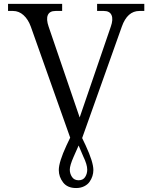

<svg xmlns="http://www.w3.org/2000/svg" viewBox="-20 -720 777 979"><path d="M137.2 -584Q123.5 -621.6 99.9 -642.8Q76.2 -664.1 46.9 -664.1H21V-700.2H296.9V-664.1H263.2Q232.9 -664.1 223.9 -643.1Q214.8 -622.1 228 -584L386.2 -121.1L544.9 -584Q558.1 -621.1 548.8 -642.6Q539.6 -664.1 509.8 -664.1H475.1V-700.2H715.8V-664.1H690.9Q629.4 -664.1 601.1 -584L398.9 -16.1L417 22Q456.1 106.4 456.1 147Q456.1 162.6 451.2 178Q446.3 193.4 436.5 207.3Q426.8 221.2 408.9 230Q391.1 238.8 368.2 238.8Q323.7 238.8 301.8 210.2Q279.8 181.6 279.8 147Q279.8 106.4 318.8 22L337.9 -18.1ZM335.9 145Q335.9 165.5 347.2 182.4Q358.4 199.2 380.9 199.2Q403.3 199.2 414.1 182.6Q424.8 166 424.8 145Q424.8 119.1 404.8 78.1L380.9 22L356 78.1Q335.9 123.5 335.9 145Z"/></svg>

Font: LT Superior Serif
Style: Regular
Weight: 400
Designer: Daniel Lyons
Foundry: LyonsType
Version: Version 2.120;FEAKit 1.0